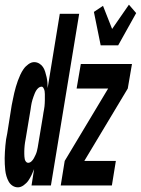

<svg xmlns="http://www.w3.org/2000/svg" viewBox="-45 -794 603 822"><path d="M32 8Q19 8 8.5 1Q-2 -6 -8 -17Q-14 -28 -17.5 -40Q-21 -52 -22.5 -65Q-24 -78 -24.5 -91Q-25 -104 -25 -117Q-25 -130 -24 -143.5Q-23 -157 -22 -170.5Q-21 -184 -19 -197Q-17 -210 -14 -223L5 -343Q8 -357 10.5 -370Q13 -383 16 -396Q19 -409 23 -422.5Q27 -436 31.5 -448.5Q36 -461 42 -474Q48 -487 56 -498.5Q64 -510 76.5 -519Q89 -528 101 -528Q113 -528 123 -522Q133 -516 139 -507Q145 -498 148.5 -486.5Q152 -475 154.5 -464Q157 -453 158 -441Q159 -429 159 -417L211 -735H294L173 0H90L101 -70Q96 -57 90 -44.5Q84 -32 76.5 -21Q69 -10 56.5 -1Q44 8 32 8ZM75 -97Q83 -97 89.5 -103Q96 -109 100 -116.5Q104 -124 107.5 -131.5Q111 -139 113 -147Q115 -155 116.5 -163Q118 -171 119 -178L139 -298Q140 -305 141 -311.5Q142 -318 143.5 -325Q145 -332 145.5 -338.5Q146 -345 146.5 -351.5Q147 -358 147 -365Q147 -372 147 -378.5Q147 -385 147 -391.5Q147 -398 146 -404Q145 -410 141.5 -416.5Q138 -423 133 -423Q126 -423 120 -418Q114 -413 110 -406.5Q106 -400 103.5 -393.5Q101 -387 98.5 -380.5Q96 -374 94 -367Q92 -360 90.5 -353.5Q89 -347 88 -340Q87 -333 86 -326L66 -206Q65 -200 64 -194.5Q63 -189 62 -183Q61 -177 60.5 -171Q60 -165 59.5 -159Q59 -153 59 -147Q59 -141 59 -135Q59 -129 59.5 -123.5Q60 -118 61 -112.5Q62 -107 66 -102Q70 -97 75 -97ZM386 -600 357 -743 396 -769 435 -670 507 -774 538 -738 461 -600ZM215 0 232 -105 418 -415H283L301 -520H520L502 -415L316 -105H451L434 0Z"/></svg>

Font: Iosevka Extrabold Oblique
Style: Regular
Weight: 800
Italic angle: -9°
Monospace: yes
Designer: Belleve Invis
Foundry: Belleve Invis
Version: Version 32.5.0; ttfautohint (v1.8.4)